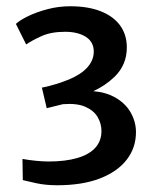

<svg xmlns="http://www.w3.org/2000/svg" viewBox="-20 -970 473 598"><path d="M51 -409 50 -475Q69 -471.5 92 -469.2Q115 -467 131 -467Q183.5 -467 220.5 -477.8Q257.5 -488.5 276.8 -509.8Q296 -531 296 -562Q296 -585 284.2 -605.2Q272.5 -625.5 246.2 -637.2Q220 -649 176 -645.5L125.5 -633L110.5 -697Q137 -702.5 158 -709.2Q179 -716 196 -723Q232.5 -738.5 251.8 -759.8Q271 -781 272 -807Q273 -838.5 248 -854.8Q223 -871 183 -871Q139 -871 109.2 -857.5Q79.5 -844 61.5 -831.5L29.5 -895.5Q41.5 -907 67.8 -919.8Q94 -932.5 128.2 -941.5Q162.5 -950.5 199 -950.5Q254 -950.5 293.5 -935Q333 -919.5 354 -890.8Q375 -862 375 -822Q375 -768.5 337.5 -731.5Q308 -703 270.5 -686Q308 -683 335 -668.5Q369.5 -650 386.5 -620.5Q403.5 -591 403.5 -558.5Q403.5 -510 374.8 -472.8Q346 -435.5 291.2 -414.2Q236.5 -393 158 -393Q123 -393 93.8 -399.2Q64.5 -405.5 51 -409Z"/></svg>

Font: Koeln Type Sans
Style: Regular
Weight: 400
Designer: Eben Sorkin
Foundry: Eben Sorkin
Version: Version 2.001